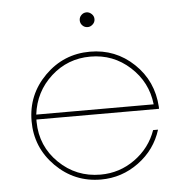

<svg xmlns="http://www.w3.org/2000/svg" viewBox="-50 -719 754 778"><g transform="rotate(-5 327.0 -330.0)"><path d="M330 -610Q317.5 -610 308.8 -618.8Q300 -627.5 300 -640Q300 -652.5 308.8 -661.2Q317.5 -670 330 -670Q341.2 -670 350.6 -661.2Q360 -652.5 360 -640Q360 -627.5 350.6 -618.8Q341.2 -610 330 -610ZM588.8 -255H90V-245Q91.2 -146.2 161.2 -78.1Q231.2 -10 330 -10Q407.5 -10 470 -55Q532.5 -100 557.5 -171.2H577.5Q552.5 -91.2 483.8 -40.6Q415 10 330 10Q222.5 10 146.2 -66.2Q70 -142.5 70 -250Q70 -357.5 146.2 -433.8Q222.5 -510 330 -510Q433.8 -510 508.1 -439.4Q582.5 -368.8 588.8 -262.5ZM91.2 -275H568.8Q558.8 -366.2 490.6 -428.1Q422.5 -490 330 -490Q237.5 -490 170 -428.8Q102.5 -367.5 91.2 -275Z"/></g></svg>

Font: Now Thin
Style: Regular
Weight: 250
Designer: Alfredo Marco Pradil
Foundry: Alfredo Marco Pradil
Version: Version 1.002;PS 001.002;hotconv 1.0.88;makeotf.lib2.5.64775